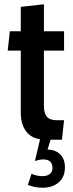

<svg xmlns="http://www.w3.org/2000/svg" viewBox="-20 -642 339 896"><path d="M283 139Q283 184 254 209Q225 234 180 234Q142 234 110 221L127 169Q152 180 178 180Q200 180 212.5 170Q225 160 225 141Q225 122 214 112Q203 102 182 102Q166 102 143 109L167 8Q123 1 100 -31.5Q77 -64 77 -116V-406H16L26 -496H77V-610L185 -622V-496H279V-406H185V-148Q185 -113 199 -97Q213 -81 245 -81H279L269 10H216L202 56Q240 57 261.5 79Q283 101 283 139Z"/></svg>

Font: Cabin Condensed SemiBold
Style: Regular
Weight: 600
Width: 3
Designer: Pablo Impallari
Foundry: Pablo Impallari. http://www.impallari.com Igino Marini. http://www.ikern.com
Version: Version 2.200